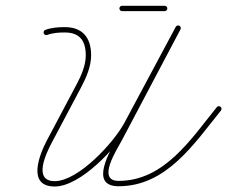

<svg xmlns="http://www.w3.org/2000/svg" viewBox="-20 -652 806 681"><path d="M147.6 -528.1C147.6 -528.1 147.6 -528.1 147.6 -528.1C165.3 -535.2 190.9 -537.1 209.8 -536.8C209.8 -536.8 209.8 -536.8 209.8 -536.8C209.9 -536.8 209.9 -536.8 209.9 -536.8C263.2 -536.8 284.2 -506.9 284.2 -455.7C284.2 -419.5 267.8 -383 251.1 -351.6C216.3 -286 181.6 -220.5 146.8 -154.9C120.1 -104.7 74.1 9.5 174 9.5C266.3 9.5 396.9 -130.7 438 -207.6C498.7 -321 559.4 -434.4 620.1 -547.8C622.6 -552.5 620.9 -558.2 616.2 -560.7C611.6 -563.2 605.9 -561.4 603.4 -556.8C603.4 -556.8 603.4 -556.8 603.4 -556.8C542.7 -443.4 482 -330 421.3 -216.5C383.9 -146.6 258.1 -9.5 174 -9.5C95.5 -9.5 144.6 -110.2 163.6 -146C198.4 -211.6 233.1 -277.1 267.9 -342.7C286.1 -377 303.2 -416.2 303.2 -455.7C303.2 -517.3 273.8 -555.8 209.9 -555.8C209.9 -555.8 209.9 -555.8 210 -555.8C210 -555.8 210 -555.8 210 -555.8C188.6 -556.1 160.6 -553.8 140.5 -545.8C135.7 -543.8 133.3 -538.3 135.3 -533.4C137.2 -528.5 142.7 -526.2 147.6 -528.1ZM603.4 -556.8C603.4 -556.8 603.4 -556.8 603.4 -556.8C534.1 -425.7 464.8 -294.6 395.6 -163.5C371.4 -117.7 294.1 8.6 400.6 8.6C570.5 8.6 668.3 -142 763.6 -259.9C766.9 -264 766.3 -270 762.2 -273.3C758.1 -276.6 752.2 -276 748.9 -271.9C748.9 -271.9 748.9 -271.9 748.9 -271.9C657.8 -159.2 562.8 -10.4 400.6 -10.4C321.5 -10.4 395.1 -121.9 412.4 -154.6C481.6 -285.7 550.9 -416.8 620.2 -547.9C622.6 -552.5 620.8 -558.3 616.2 -560.7C611.6 -563.2 605.8 -561.4 603.4 -556.8ZM413 -612.5C413 -612.5 413 -612.5 413 -612.5C463.3 -612.5 513.7 -612.5 564 -612.5C569.2 -612.5 573.5 -616.8 573.5 -622C573.5 -627.2 569.2 -631.5 564 -631.5C564 -631.5 564 -631.5 564 -631.5C513.7 -631.5 463.3 -631.5 413 -631.5C407.8 -631.5 403.5 -627.2 403.5 -622C403.5 -616.8 407.8 -612.5 413 -612.5Z"/></svg>

Font: FRB American Cursive Extralight
Style: Italic
Weight: 200
Italic angle: -25°
Version: Version 2.0;Modular Font Editor K font №1